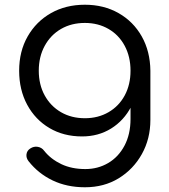

<svg xmlns="http://www.w3.org/2000/svg" viewBox="-20 -572 716 812"><path d="M327 5Q249 5 189 -30.5Q129 -66 95 -129Q61 -192 61 -273Q61 -355 97 -418Q133 -481 195.5 -516.5Q258 -552 339 -552Q419 -552 481.5 -516.5Q544 -481 579.5 -418Q615 -355 616 -273L566 -257Q566 -181 535 -121.5Q504 -62 450 -28.5Q396 5 327 5ZM339 220Q263 220 202.5 191Q142 162 101 110Q90 96 92 80.5Q94 65 108 56Q123 46 140 49Q157 52 167 66Q195 101 239 122Q283 143 341 143Q394 143 437.5 117.5Q481 92 506.5 44Q532 -4 532 -69V-218L563 -286L616 -273V-65Q616 15 580 79.5Q544 144 482 182Q420 220 339 220ZM339 -72Q395 -72 439 -97.5Q483 -123 507.5 -168.5Q532 -214 532 -273Q532 -332 507.5 -378Q483 -424 439 -449.5Q395 -475 339 -475Q282 -475 238 -449.5Q194 -424 169 -378Q144 -332 144 -273Q144 -214 169 -168.5Q194 -123 238 -97.5Q282 -72 339 -72Z"/></svg>

Font: Comfortaa Medium
Style: Regular
Weight: 500
Designer: Johan Aakerlund
Foundry: Johan Aakerlund
Version: Version 3.104; ttfautohint (v1.8.1.43-b0c9)